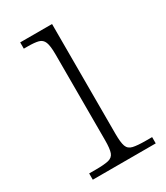

<svg xmlns="http://www.w3.org/2000/svg" viewBox="-142 -599 572 663"><g transform="rotate(-30 144.0 -268.0)"><path d="M29 0V-25H56Q89 -25 106 -29Q123 -33 128.5 -48Q134 -63 134 -97V-439Q134 -473 128 -488Q122 -503 107 -507Q92 -511 64 -511H49V-536H176V-98Q176 -64 181.5 -48.5Q187 -33 204.5 -29Q222 -25 255 -25H280V0Z"/></g></svg>

Font: Noto Serif Kannada ExtraLight
Style: Regular
Weight: 250
Version: Version 2.003